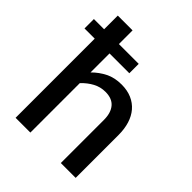

<svg xmlns="http://www.w3.org/2000/svg" viewBox="-214 -861 983 983"><g transform="rotate(45 277.0 -370.0)"><path d="M-8.5 -641V-573H65.5V0H172.5V-358C190.5 -377 209.8 -392 230.5 -403C251.2 -414 273.3 -419.5 297 -419.5C329.3 -419.5 353.4 -410.1 369.2 -391.2C385.1 -372.4 393 -345.8 393 -311.5V0H500.5V-311.5C500.5 -340.2 496.8 -366.3 489.5 -390C482.2 -413.7 471.2 -434 456.8 -451C442.2 -468 424.3 -481.2 403 -490.5C381.7 -499.8 357 -504.5 329 -504.5C295.7 -504.5 266.5 -498.2 241.5 -485.7C216.5 -473.2 193.5 -456.5 172.5 -435.5V-573H316V-641H172.5V-740H65.5V-641Z"/></g></svg>

Font: Lato Semibold
Style: Regular
Weight: 600
Designer: Lukasz Dziedzic
Foundry: tyPoland Lukasz Dziedzic
Version: Version 2.006; 2014-01-15